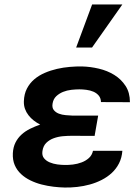

<svg xmlns="http://www.w3.org/2000/svg" viewBox="-20 -838 627 868"><path d="M304.7 -224.1Q285.6 -224.1 263.9 -222.2Q242.2 -220.2 222.9 -213.1Q203.6 -206.1 189.5 -192.4Q175.3 -178.7 171.9 -155.3Q168.9 -135.3 178.7 -123Q188.5 -110.8 204.6 -104Q220.7 -97.2 239.3 -94.7Q257.8 -92.3 272 -92.3Q289.1 -91.8 309.6 -94.2Q330.1 -96.7 348.9 -103.8Q367.7 -110.8 381.8 -123.5Q396 -136.2 400.4 -156.2H533.2Q530.8 -124.5 518.1 -99.6Q505.4 -74.7 485.4 -56.2Q465.3 -37.6 439.9 -24.7Q414.6 -11.7 386.2 -3.9Q357.9 3.9 328.9 7.1Q299.8 10.3 272.5 9.8Q248.5 9.3 221.7 6.1Q194.8 2.9 168.2 -3.9Q141.6 -10.7 117.4 -22.5Q93.3 -34.2 75 -51.3Q56.6 -68.4 46.6 -91.6Q36.6 -114.7 38.1 -145.5Q39.6 -172.9 50 -193.6Q60.5 -214.4 77.4 -229.7Q94.2 -245.1 116.2 -255.9Q138.2 -266.6 161.6 -274.9Q146 -282.7 132.6 -293.2Q119.1 -303.7 108.9 -316.9Q98.6 -330.1 93 -345.7Q87.4 -361.3 87.9 -379.9Q88.9 -412.6 101.6 -437.3Q114.3 -461.9 135 -479.5Q155.8 -497.1 182.4 -508.5Q209 -520 237.8 -526.6Q266.6 -533.2 295.9 -535.6Q325.2 -538.1 351.1 -537.6Q388.7 -536.6 427 -527.6Q465.3 -518.6 496.6 -499.3Q527.8 -480 547.6 -449.7Q567.4 -419.4 567.4 -376L436.5 -376.5Q436 -394.5 426.3 -406Q416.5 -417.5 402.1 -423.6Q387.7 -429.7 370.6 -431.9Q353.5 -434.1 338.9 -434.1Q322.3 -434.1 302.5 -431.9Q282.7 -429.7 265.1 -422.6Q247.6 -415.5 234.4 -403.1Q221.2 -390.6 217.8 -370.6Q214.4 -351.6 223.1 -340.6Q231.9 -329.6 246.1 -324.2Q260.3 -318.8 277.3 -317.4Q294.4 -315.9 307.6 -315.4H423.8L407.7 -223.6ZM396.5 -817.9H533.2L396 -623H324.2Z"/></svg>

Font: Roboto Mono
Style: Bold Italic
Weight: 700
Designer: Google
Version: Version 2.000985; 2015; ttfautohint (v1.3)